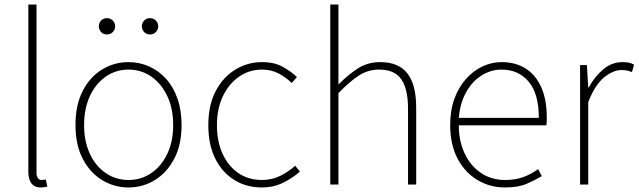

<svg xmlns="http://www.w3.org/2000/svg" viewBox="-20 -814 2817 847"><path d="M159 13Q142 13 130 5.5Q118 -2 111.5 -18Q105 -34 105 -59V-794H141V-53Q141 -37 147 -28.5Q153 -20 163 -20Q166 -20 170 -20.5Q174 -21 182 -22L189 9Q182 10 176 11.5Q170 13 159 13Z M547 13Q484 13 430.5 -19.5Q377 -52 345 -113.5Q313 -175 313 -262Q313 -351 345 -413Q377 -475 430.5 -507.5Q484 -540 547 -540Q594 -540 636.5 -521.5Q679 -503 711.5 -467.5Q744 -432 762.5 -380Q781 -328 781 -262Q781 -175 748.5 -113.5Q716 -52 663 -19.5Q610 13 547 13ZM547 -20Q603 -20 647.5 -50.5Q692 -81 718 -135.5Q744 -190 744 -262Q744 -335 718 -390Q692 -445 647.5 -476Q603 -507 547 -507Q491 -507 446.5 -476Q402 -445 376.5 -390Q351 -335 351 -262Q351 -190 376.5 -135.5Q402 -81 446.5 -50.5Q491 -20 547 -20ZM452 -662Q436 -662 426 -672.5Q416 -683 416 -698Q416 -713 426 -723.5Q436 -734 452 -734Q467 -734 477.5 -723.5Q488 -713 488 -698Q488 -683 477.5 -672.5Q467 -662 452 -662ZM642 -662Q626 -662 616 -672.5Q606 -683 606 -698Q606 -713 616 -723.5Q626 -734 642 -734Q657 -734 667.5 -723.5Q678 -713 678 -698Q678 -683 667.5 -672.5Q657 -662 642 -662Z M1135 13Q1068 13 1014.5 -19.5Q961 -52 930 -113.5Q899 -175 899 -262Q899 -351 932 -413Q965 -475 1019 -507.5Q1073 -540 1136 -540Q1190 -540 1227 -519.5Q1264 -499 1290 -474L1267 -448Q1241 -473 1209 -490Q1177 -507 1136 -507Q1080 -507 1035 -476Q990 -445 963.5 -390Q937 -335 937 -262Q937 -190 962 -135.5Q987 -81 1031.5 -50.5Q1076 -20 1136 -20Q1180 -20 1217 -38.5Q1254 -57 1282 -83L1303 -57Q1270 -28 1228 -7.5Q1186 13 1135 13Z M1437 0V-794H1473V-560V-441Q1515 -484 1558.5 -512Q1602 -540 1657 -540Q1738 -540 1777 -490.5Q1816 -441 1816 -339V0H1780V-334Q1780 -421 1750.5 -464Q1721 -507 1653 -507Q1604 -507 1563.5 -481Q1523 -455 1473 -403V0Z M2207 13Q2141 13 2086 -20Q2031 -53 1998.5 -114.5Q1966 -176 1966 -262Q1966 -327 1984.5 -378Q2003 -429 2035.5 -465.5Q2068 -502 2108.5 -521Q2149 -540 2193 -540Q2254 -540 2298.5 -512Q2343 -484 2367.5 -429.5Q2392 -375 2392 -297Q2392 -289 2392 -280.5Q2392 -272 2390 -261H2004Q2004 -192 2029.5 -137.5Q2055 -83 2101 -51.5Q2147 -20 2209 -20Q2254 -20 2289 -33Q2324 -46 2354 -68L2370 -37Q2340 -19 2303 -3Q2266 13 2207 13ZM2004 -294H2357Q2357 -401 2312 -454Q2267 -507 2193 -507Q2146 -507 2105 -481.5Q2064 -456 2037 -408.5Q2010 -361 2004 -294Z M2539 0V-527H2569L2575 -428H2577Q2603 -476 2641 -508Q2679 -540 2726 -540Q2740 -540 2752 -538Q2764 -536 2777 -529L2768 -496Q2755 -501 2746 -503Q2737 -505 2721 -505Q2686 -505 2646 -473.5Q2606 -442 2575 -364V0Z"/></svg>

Font: Noto Sans SC Thin Thin
Style: Regular
Weight: 250
Version: Version 2.004-H2;hotconv 1.0.118;makeotfexe 2.5.65603